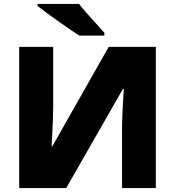

<svg xmlns="http://www.w3.org/2000/svg" viewBox="-20 -951 885 971"><path d="M77.1 -713.9H249V-407.2Q249 -358.4 241.2 -211.9H245.1L529.8 -713.9H768.1V0H597.2V-298.8Q597.2 -366.7 606 -502H602.1L314.9 0H77.1ZM380.9 -771Q347.2 -792.5 281.5 -838.6Q215.8 -884.8 169.9 -920.9V-931.2H379.9Q405.3 -897 479 -817.4L507.8 -785.2V-771Z"/></svg>

Font: Open Sans ExtBd
Style: Bold
Weight: 800
Foundry: Ascender Corporation
Version: Version 1.10